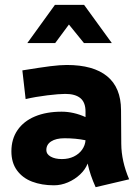

<svg xmlns="http://www.w3.org/2000/svg" viewBox="-20 -758 578 797"><path d="M377 19Q354 -31.7 343.8 -79.1Q334.5 -54.7 312.5 -33.9Q290.5 -13.2 262 -1Q233.4 11.2 204.1 11.2Q153.3 11.2 113.5 -3.9Q73.7 -19 50.5 -50.8Q27.3 -82.5 27.3 -129.9Q27.3 -180.7 52.7 -217.8Q78.1 -254.9 125.2 -274.7Q172.4 -294.4 235.8 -294.4Q285.6 -294.4 335 -272V-294.9Q335 -333 313.7 -350.6Q292.5 -368.2 251 -368.2Q225.1 -368.2 176.5 -362.3Q127.9 -356.4 86.4 -346.7L72.8 -465.8Q147.9 -478 188.7 -483.2Q229.5 -488.3 257.3 -488.3Q367.7 -488.3 424.8 -441.4Q481.9 -394.5 482.4 -301.8L483.4 -161.1Q483.9 -88.9 516.1 -13.7ZM335 -175.8Q294.4 -184.1 248 -184.1Q212.4 -184.1 192.1 -170.9Q171.9 -157.7 172.4 -134.3Q172.4 -118.2 190.4 -107.9Q208.5 -97.7 236.8 -97.7Q264.6 -97.7 286.4 -108.2Q308.1 -118.7 320.8 -136.7Q333.5 -154.8 335 -175.8ZM208 -737.8H329.1L444.3 -579.1H328.6L266.1 -656.2L209 -579.1H93.3Z"/></svg>

Font: Selawik
Style: Bold
Weight: 700
Designer: Aaron Bell
Foundry: Microsoft Corporation
Version: Version 1.01